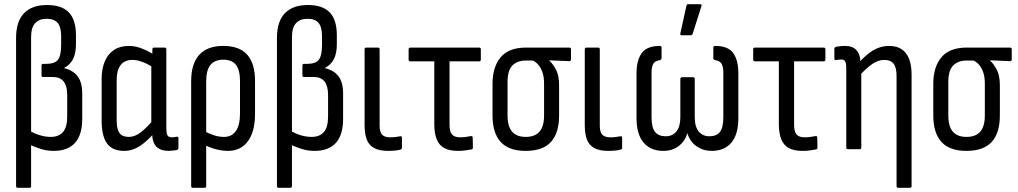

<svg xmlns="http://www.w3.org/2000/svg" viewBox="-20 -715 4877 920"><path d="M65 185Q57 185 57 176V-533Q57 -612 95 -651.5Q133 -691 205 -691Q276 -691 310 -655.5Q344 -620 344 -546V-504Q344 -458 329.5 -431Q315 -404 288 -390V-388Q329 -379 351.5 -350Q374 -321 374 -267V-145Q374 -69 339.5 -30.5Q305 8 237 8Q204 8 173.5 -2Q143 -12 120 -23V-90Q142 -76 169.5 -67.5Q197 -59 223 -59Q262 -59 282 -82.5Q302 -106 302 -156V-260Q302 -303 285 -324.5Q268 -346 234 -346H187Q179 -346 179 -354V-401Q179 -409 186 -409H201Q243 -409 258 -429Q273 -449 273 -501V-541Q273 -586 256 -605.5Q239 -625 204 -625Q167 -625 148 -603.5Q129 -582 129 -538V176Q129 185 121 185Z M575 8Q518 8 492.5 -28Q467 -64 467 -137V-336Q467 -385 482 -420.5Q497 -456 526 -475.5Q555 -495 598 -495Q631 -495 665 -480.5Q699 -466 718 -452L716 -390Q691 -407 664.5 -417.5Q638 -428 614 -428Q590 -428 573 -417Q556 -406 547.5 -384.5Q539 -363 539 -329V-139Q539 -96 552.5 -77.5Q566 -59 597 -59Q626 -59 654 -80.5Q682 -102 719 -145L722 -81Q686 -39 650.5 -15.5Q615 8 575 8ZM789 8Q749 8 729 -12.5Q709 -33 709 -78V-99L705 -111V-407L710 -435V-478Q710 -487 718 -487H769Q777 -487 777 -478V-102Q777 -76 782.5 -66.5Q788 -57 804 -57Q810 -57 816 -58Q822 -59 828 -60Q835 -61 835 -52V-6Q835 1 827 4Q819 5 808 6.5Q797 8 789 8Z M904 185Q896 185 896 176V-326Q896 -409 934.5 -452Q973 -495 1050 -495Q1127 -495 1164.5 -453Q1202 -411 1202 -327V-170Q1202 -85 1168 -38.5Q1134 8 1072 8Q1045 8 1014.5 0Q984 -8 958 -22L957 -88Q978 -76 1003 -67.5Q1028 -59 1053 -59Q1091 -59 1110.5 -87.5Q1130 -116 1130 -171V-326Q1130 -380 1110.5 -404.5Q1091 -429 1050 -429Q1010 -429 989 -404.5Q968 -380 968 -324V176Q968 185 960 185Z M1315 185Q1307 185 1307 176V-533Q1307 -612 1345 -651.5Q1383 -691 1455 -691Q1526 -691 1560 -655.5Q1594 -620 1594 -546V-504Q1594 -458 1579.5 -431Q1565 -404 1538 -390V-388Q1579 -379 1601.5 -350Q1624 -321 1624 -267V-145Q1624 -69 1589.5 -30.5Q1555 8 1487 8Q1454 8 1423.5 -2Q1393 -12 1370 -23V-90Q1392 -76 1419.5 -67.5Q1447 -59 1473 -59Q1512 -59 1532 -82.5Q1552 -106 1552 -156V-260Q1552 -303 1535 -324.5Q1518 -346 1484 -346H1437Q1429 -346 1429 -354V-401Q1429 -409 1436 -409H1451Q1493 -409 1508 -429Q1523 -449 1523 -501V-541Q1523 -586 1506 -605.5Q1489 -625 1454 -625Q1417 -625 1398 -603.5Q1379 -582 1379 -538V176Q1379 185 1371 185Z M1840 8Q1799 8 1774 -5Q1749 -18 1738 -45Q1727 -72 1727 -115V-478Q1727 -487 1735 -487H1791Q1799 -487 1799 -478V-113Q1799 -82 1811 -69.5Q1823 -57 1850 -57Q1864 -57 1875.5 -58.5Q1887 -60 1898 -62Q1906 -64 1906 -54V-7Q1906 -1 1899 2Q1888 5 1872.5 6.5Q1857 8 1840 8Z M2174 8Q2134 8 2109 -5.5Q2084 -19 2072.5 -47.5Q2061 -76 2061 -121V-421H1946Q1938 -421 1938 -430V-478Q1938 -487 1946 -487H2276Q2284 -487 2284 -478V-430Q2284 -421 2276 -421H2134V-118Q2134 -84 2146 -70.5Q2158 -57 2184 -57Q2199 -57 2213 -59Q2227 -61 2237 -63Q2245 -64 2245 -55L2246 -8Q2246 0 2239 1Q2228 3 2211.5 5.5Q2195 8 2174 8Z M2499 8Q2418 8 2379 -35Q2340 -78 2340 -162V-313Q2340 -394 2379 -440.5Q2418 -487 2500 -487H2708Q2716 -487 2716 -478V-431Q2716 -427 2714 -424.5Q2712 -422 2708 -422L2612 -426V-425Q2632 -406 2645.5 -378.5Q2659 -351 2659 -305V-162Q2659 -78 2620 -35Q2581 8 2499 8ZM2499 -59Q2543 -59 2565 -84Q2587 -109 2587 -162V-313Q2587 -346 2579.5 -368Q2572 -390 2560 -404Q2548 -418 2533 -425H2500Q2459 -425 2435.5 -401.5Q2412 -378 2412 -322V-162Q2412 -109 2434 -84Q2456 -59 2499 -59Z M2895 8Q2854 8 2829 -5Q2804 -18 2793 -45Q2782 -72 2782 -115V-478Q2782 -487 2790 -487H2846Q2854 -487 2854 -478V-113Q2854 -82 2866 -69.5Q2878 -57 2905 -57Q2919 -57 2930.5 -58.5Q2942 -60 2953 -62Q2961 -64 2961 -54V-7Q2961 -1 2954 2Q2943 5 2927.5 6.5Q2912 8 2895 8Z M3159 8Q3098 8 3064 -31.5Q3030 -71 3030 -150V-363Q3030 -426 3055 -460.5Q3080 -495 3142 -495Q3150 -495 3150 -486V-437Q3150 -429 3142 -427Q3117 -423 3109.5 -408Q3102 -393 3102 -367V-154Q3102 -103 3119 -82.5Q3136 -62 3170 -62Q3202 -62 3221 -85Q3240 -108 3240 -154V-336Q3240 -345 3248 -345H3301Q3309 -345 3309 -336V-154Q3309 -108 3328 -85Q3347 -62 3379 -62Q3413 -62 3429.5 -82.5Q3446 -103 3446 -154V-367Q3446 -393 3438.5 -408Q3431 -423 3406 -427Q3398 -429 3398 -437V-486Q3398 -495 3407 -495Q3469 -495 3493.5 -460.5Q3518 -426 3518 -363V-150Q3518 -71 3484.5 -31.5Q3451 8 3390 8Q3350 8 3318 -14Q3286 -36 3274 -76H3273Q3263 -39 3232.5 -15.5Q3202 8 3159 8ZM3246 -546Q3238 -546 3240 -555L3269 -687Q3270 -691 3272 -693Q3274 -695 3279 -695H3335Q3344 -695 3341 -685L3299 -553Q3296 -546 3289 -546Z M3825 8Q3785 8 3760 -5.5Q3735 -19 3723.5 -47.5Q3712 -76 3712 -121V-421H3597Q3589 -421 3589 -430V-478Q3589 -487 3597 -487H3927Q3935 -487 3935 -478V-430Q3935 -421 3927 -421H3785V-118Q3785 -84 3797 -70.5Q3809 -57 3835 -57Q3850 -57 3864 -59Q3878 -61 3888 -63Q3896 -64 3896 -55L3897 -8Q3897 0 3890 1Q3879 3 3862.5 5.5Q3846 8 3825 8Z M4284 185Q4276 185 4276 176V-352Q4276 -392 4261.5 -410Q4247 -428 4217 -428Q4189 -428 4160.5 -409Q4132 -390 4095 -349L4092 -411Q4130 -454 4165 -474.5Q4200 -495 4240 -495Q4293 -495 4320.5 -460.5Q4348 -426 4348 -356V176Q4348 185 4340 185ZM4043 0Q4035 0 4035 -9V-388Q4035 -413 4029.5 -421.5Q4024 -430 4010 -430Q4004 -430 3997.5 -429Q3991 -428 3985 -427Q3978 -426 3978 -435V-481Q3978 -488 3986 -491Q3997 -493 4008.5 -494Q4020 -495 4030 -495Q4066 -495 4084.5 -474Q4103 -453 4103 -414V-400L4107 -374V-9Q4107 0 4099 0Z M4611 8Q4530 8 4491 -35Q4452 -78 4452 -162V-313Q4452 -394 4491 -440.5Q4530 -487 4612 -487H4820Q4828 -487 4828 -478V-431Q4828 -427 4826 -424.5Q4824 -422 4820 -422L4724 -426V-425Q4744 -406 4757.5 -378.5Q4771 -351 4771 -305V-162Q4771 -78 4732 -35Q4693 8 4611 8ZM4611 -59Q4655 -59 4677 -84Q4699 -109 4699 -162V-313Q4699 -346 4691.5 -368Q4684 -390 4672 -404Q4660 -418 4645 -425H4612Q4571 -425 4547.5 -401.5Q4524 -378 4524 -322V-162Q4524 -109 4546 -84Q4568 -59 4611 -59Z"/></svg>

Font: Sofia Sans Condensed
Style: Regular
Weight: 400
Designer: Botio Nikoltchev, Ani Petrova
Foundry: lettersoup
Version: Version 4.100